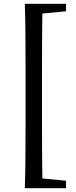

<svg xmlns="http://www.w3.org/2000/svg" viewBox="-20 -810 398 1006"><path d="M326 176V137L202 125C201 58 200 -42 200 -175V-440C200 -574 201 -674 202 -739L326 -751V-790H110C113 -713 114 -596 114 -440V-175C114 -17 113 100 110 176Z"/></svg>

Font: AllPunType SemiBold
Style: Regular
Weight: 600
Version: 1.0